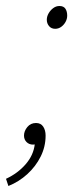

<svg xmlns="http://www.w3.org/2000/svg" viewBox="-54 -474 276 640"><path d="M130 -378Q117 -378 109.5 -387Q102 -396 102 -408Q102 -419 108 -429.5Q114 -440 123.5 -447Q133 -454 144 -454Q158 -454 164 -445Q170 -436 170 -422Q170 -411 164.5 -401Q159 -391 150 -384.5Q141 -378 130 -378ZM-26 146 -34 122Q5 104 31.5 73.5Q58 43 62 6L60 -50L84 -4Q80 3 71 5.5Q62 8 56 8Q43 8 34.5 -0.5Q26 -9 26 -22Q26 -37 37 -50.5Q48 -64 66 -64Q82 -64 90 -52Q98 -40 98 -22Q98 15 81.5 48Q65 81 37 106.5Q9 132 -26 146Z"/></svg>

Font: Source Sans 3
Style: Italic
Weight: 200
Italic angle: -11°
Designer: Paul D. Hunt
Foundry: Adobe
Version: Version 3.046;hotconv 1.0.118;makeotfexe 2.5.65603